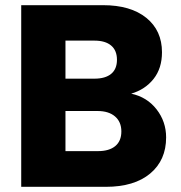

<svg xmlns="http://www.w3.org/2000/svg" viewBox="-20 -722 699 742"><path d="M487 -360Q548 -347 585 -299.5Q622 -252 622 -191Q622 -103 560.5 -51.5Q499 0 389 0H62V-702H378Q485 -702 545.5 -653Q606 -604 606 -520Q606 -458 573.5 -417Q541 -376 487 -360ZM233 -418H345Q387 -418 409.5 -436.5Q432 -455 432 -491Q432 -527 409.5 -546Q387 -565 345 -565H233ZM359 -138Q402 -138 425.5 -157.5Q449 -177 449 -214Q449 -251 424.5 -272Q400 -293 357 -293H233V-138Z"/></svg>

Font: Fz Poppins
Style: Bold
Weight: 700
Designer: Ninad Kale (Devanagari), Jonny Pinhorn (Latin)
Foundry: Indian Type Foundry
Version: Vit hóa bi Vntype.Com & FontZin.Com